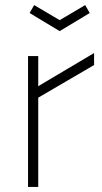

<svg xmlns="http://www.w3.org/2000/svg" viewBox="-20 -733 399 753"><path d="M90 -513H130V-395L349 -525V-478L130 -350V0H90ZM96 -682 114 -713 214 -654 314 -713 332 -682 214 -611Z"/></svg>

Font: Lineal Thin
Style: Regular
Weight: 200
Designer: Created by Frank Adebiaye with contributions from Anton Moglia & Ariel Martín Pérez
Created by Frank ADEBIAYE with FontF
Foundry: Velvetyne Type Foundry
Version: Version 2.000;Glyphs 3.2 (3227)